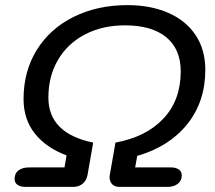

<svg xmlns="http://www.w3.org/2000/svg" viewBox="-20 -730 839 750"><path d="M37 -31Q37 -53 52.5 -64.5Q68 -76 93 -76H232L240 -123Q160 -153 116 -208.5Q72 -264 72 -343Q72 -452 124 -535.5Q176 -619 268.5 -664.5Q361 -710 477 -710Q568 -710 637 -680Q706 -650 744 -593Q782 -536 782 -457Q782 -333 711.5 -245Q641 -157 516 -121L508 -76H648Q667 -76 678.5 -68Q690 -60 690 -45Q690 -24 674.5 -12Q659 0 635 0H447Q428 0 418 -10.5Q408 -21 408 -38Q408 -44 409 -47L431 -173Q551 -195 618.5 -267Q686 -339 686 -451Q686 -538 629.5 -584.5Q573 -631 468 -631Q380 -631 312 -595.5Q244 -560 206.5 -496Q169 -432 169 -349Q169 -209 344 -173L322 -47Q318 -25 303 -12.5Q288 0 267 0H79Q60 0 48.5 -8Q37 -16 37 -31Z"/></svg>

Font: Kodchasan Medium
Style: Italic
Weight: 500
Italic angle: -10°
Version: Version 1.000; ttfautohint (v1.6)